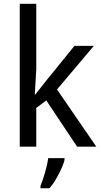

<svg xmlns="http://www.w3.org/2000/svg" viewBox="-20 -780 536 1021"><path d="M167 -276.9 232.9 -359.9 376 -536.1H479L283.2 -304.2L492.2 0H390.1L226.1 -246.1L172.9 -206.1V0H85V-759.8H172.9V-411.1L165 -276.9ZM195.3 208Q200.7 195.8 207 177.2Q213.4 158.7 219.2 138.2Q225.1 117.7 229.7 97.4Q234.4 77.1 236.3 61H323.2V70.8Q320.3 83 312.7 101.8Q305.2 120.6 294.4 141.8Q283.7 163.1 270.5 184.1Q257.3 205.1 243.2 221.2H195.3Z"/></svg>

Font: WenQuanYi Micro Hei
Style: Regular
Weight: 400
Foundry: Ascender Corporation
Version: Version 0.2.0-beta